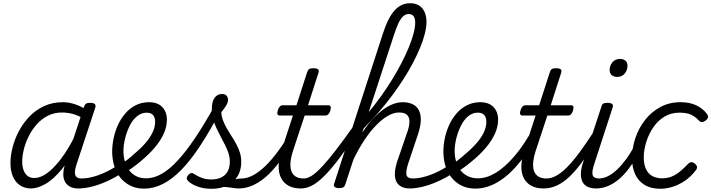

<svg xmlns="http://www.w3.org/2000/svg" viewBox="-20 -1154 4420 1193"><path d="M173 17Q134 17 105 -2Q76 -21 60.5 -56.5Q45 -92 45 -141Q45 -186 58 -237.5Q71 -289 97 -338.5Q123 -388 162 -429Q201 -470 253.5 -494.5Q306 -519 371 -519Q410 -519 451 -504.5Q492 -490 524 -466L511 -410Q467 -437 432.5 -446Q398 -455 366 -455Q316 -455 276.5 -434.5Q237 -414 207.5 -380.5Q178 -347 158 -306.5Q138 -266 128 -225Q118 -184 118 -149Q118 -119 127 -95.5Q136 -72 152.5 -60Q169 -48 194 -48Q231 -48 272.5 -78Q314 -108 359 -167Q404 -226 447 -313L468 -273Q417 -167 364.5 -103Q312 -39 262.5 -11Q213 17 173 17ZM468 17Q434 17 412.5 4.5Q391 -8 381.5 -29.5Q372 -51 373.5 -78.5Q375 -106 386 -139L501 -489Q507 -505 515 -510Q523 -515 539 -515Q563 -515 570 -506.5Q577 -498 571 -482L456 -134Q440 -85 448 -65Q456 -45 486 -45Q497 -45 502 -35.5Q507 -26 505.5 -14Q504 -2 494.5 7.5Q485 17 468 17Z M468 17Q453 17 448 7.5Q443 -2 446.5 -14Q450 -26 461 -35.5Q472 -45 487 -45Q533 -45 591 -65.5Q649 -86 712 -127Q721 -133 729.5 -129Q738 -125 743 -115Q748 -105 747 -94.5Q746 -84 737 -78Q685 -45 636.5 -24Q588 -3 545 7Q502 17 468 17Z M710 -121Q738 -137 764.5 -156.5Q791 -176 814 -198Q852 -229 881.5 -262.5Q911 -296 927.5 -330Q944 -364 944 -396Q944 -424 931 -439Q918 -454 891 -454Q879 -454 873.5 -464Q868 -474 869.5 -487Q871 -500 880 -509.5Q889 -519 906 -519Q943 -519 967.5 -505Q992 -491 1004.5 -466.5Q1017 -442 1017 -410Q1017 -366 996.5 -321.5Q976 -277 939 -234Q902 -191 853 -151Q826 -128 796.5 -107.5Q767 -87 736 -68Z M875 18Q836 18 805 6Q774 -6 750 -27Q726 -48 709.5 -77Q693 -106 685 -141Q677 -176 677 -212Q677 -252 686 -295Q695 -338 713 -377.5Q731 -417 758.5 -449Q786 -481 823 -500Q860 -519 908 -519Q917 -519 919.5 -509.5Q922 -500 919 -487Q916 -474 909 -464Q902 -454 893 -454Q858 -454 830.5 -431Q803 -408 785 -371Q767 -334 757 -292.5Q747 -251 747 -216Q747 -181 756 -150Q765 -119 782.5 -96Q800 -73 826 -59.5Q852 -46 888 -46Q936 -46 985 -74Q1034 -102 1085 -157.5Q1136 -213 1192.5 -297Q1249 -381 1312 -494Q1318 -504 1329.5 -501.5Q1341 -499 1349.5 -490Q1358 -481 1352 -469Q1287 -345 1227 -253Q1167 -161 1109 -101Q1051 -41 993 -11.5Q935 18 875 18Z M1464 17Q1446 17 1425.5 13.5Q1405 10 1381 8Q1357 6 1326 10L1352 -15Q1382 -25 1406.5 -31.5Q1431 -38 1449.5 -41.5Q1468 -45 1482 -45Q1491 -45 1494 -35.5Q1497 -26 1494 -14Q1491 -2 1483.5 7.5Q1476 17 1464 17ZM1293 19Q1245 19 1207.5 5Q1170 -9 1150 -28Q1140 -38 1140.5 -47.5Q1141 -57 1151 -68Q1162 -79 1170.5 -79Q1179 -79 1191 -70Q1211 -57 1236.5 -48Q1262 -39 1291 -39Q1349 -39 1378.5 -68Q1408 -97 1408 -149Q1408 -175 1400 -200.5Q1392 -226 1379 -251.5Q1366 -277 1352 -303.5Q1338 -330 1325 -357.5Q1312 -385 1304 -414Q1296 -443 1296 -474Q1296 -523 1313.5 -546.5Q1331 -570 1360 -570Q1379 -570 1388 -559Q1397 -548 1397 -534Q1397 -519 1386.5 -500.5Q1376 -482 1355 -456Q1357 -429 1366.5 -404Q1376 -379 1390 -355Q1404 -331 1419.5 -307Q1435 -283 1448.5 -258Q1462 -233 1470.5 -206Q1479 -179 1479 -148Q1479 -71 1428.5 -26Q1378 19 1293 19Z M1463 17Q1450 17 1444.5 7.5Q1439 -2 1441 -14Q1443 -26 1453 -35.5Q1463 -45 1481 -45Q1510 -45 1542.5 -60Q1575 -75 1612 -107Q1649 -139 1689.5 -190.5Q1730 -242 1775 -314Q1784 -327 1794.5 -325Q1805 -323 1811 -314Q1817 -305 1810 -294Q1761 -207 1716.5 -148Q1672 -89 1629.5 -53Q1587 -17 1545.5 0Q1504 17 1463 17Z M1849 17Q1803 17 1772 -0.5Q1741 -18 1725.5 -50Q1710 -82 1711.5 -125Q1713 -168 1729 -219L1800 -436H1718Q1708 -436 1704.5 -444Q1701 -452 1706 -468Q1711 -484 1718.5 -492Q1726 -500 1737 -500H1822L1888 -704Q1893 -720 1901 -725Q1909 -730 1926 -730Q1950 -730 1957 -722.5Q1964 -715 1958 -699L1894 -500H2020Q2031 -500 2034 -492.5Q2037 -485 2033 -468Q2028 -452 2020 -444Q2012 -436 2001 -436H1873L1800 -215Q1786 -170 1784.5 -138Q1783 -106 1792.5 -85.5Q1802 -65 1821 -55Q1840 -45 1866 -45Q1878 -45 1883.5 -35.5Q1889 -26 1887 -14Q1885 -2 1875.5 7.5Q1866 17 1849 17Z M1850 17Q1834 17 1828.5 7.5Q1823 -2 1826.5 -14Q1830 -26 1841 -35.5Q1852 -45 1868 -45Q1891 -45 1918.5 -63Q1946 -81 1982.5 -120Q2019 -159 2067 -221.5Q2115 -284 2177 -371Q2188 -385 2198.5 -381Q2209 -377 2213 -364Q2217 -351 2206 -337Q2138 -236 2086.5 -168Q2035 -100 1994 -59.5Q1953 -19 1918.5 -1Q1884 17 1850 17Z M2526 17Q2493 17 2471.5 4.5Q2450 -8 2441 -30Q2432 -52 2433.5 -80Q2435 -108 2445 -142L2514 -343Q2525 -378 2524 -403Q2523 -428 2507.5 -441.5Q2492 -455 2459 -455Q2427 -455 2391.5 -435Q2356 -415 2319 -377.5Q2282 -340 2245 -285Q2208 -230 2174 -158L2166 -221Q2207 -298 2247.5 -354Q2288 -410 2328 -446.5Q2368 -483 2407 -501Q2446 -519 2483 -519Q2532 -519 2560.5 -496Q2589 -473 2594 -429.5Q2599 -386 2578 -322L2516 -137Q2500 -87 2506 -66Q2512 -45 2545 -45Q2557 -45 2562 -35.5Q2567 -26 2565 -14Q2563 -2 2553.5 7.5Q2544 17 2526 17ZM2086 15Q2072 15 2061.5 9Q2051 3 2056 -12L2359 -945Q2391 -1044 2431.5 -1089Q2472 -1134 2528 -1134Q2561 -1134 2583.5 -1120Q2606 -1106 2618 -1080Q2630 -1054 2630 -1018Q2630 -987 2620 -946Q2610 -905 2591 -859Q2572 -813 2545.5 -762.5Q2519 -712 2485.5 -660Q2452 -608 2413 -556Q2374 -504 2330 -453.5Q2286 -403 2239 -355L2125 -7Q2122 4 2113.5 9.5Q2105 15 2086 15ZM2271 -457Q2311 -505 2347.5 -556Q2384 -607 2416 -659Q2448 -711 2474.5 -762Q2501 -813 2520 -859.5Q2539 -906 2549.5 -945.5Q2560 -985 2560 -1015Q2560 -1031 2555.5 -1043Q2551 -1055 2541.5 -1061Q2532 -1067 2519 -1067Q2502 -1067 2486.5 -1054Q2471 -1041 2456.5 -1011.5Q2442 -982 2426 -931Z M2526 17Q2511 17 2506 7.5Q2501 -2 2504.5 -14Q2508 -26 2519 -35.5Q2530 -45 2545 -45Q2591 -45 2649 -65.5Q2707 -86 2770 -127Q2779 -133 2787.5 -129Q2796 -125 2801 -115Q2806 -105 2805 -94.5Q2804 -84 2795 -78Q2743 -45 2694.5 -24Q2646 -3 2603 7Q2560 17 2526 17Z M2768 -121Q2796 -137 2822.5 -156.5Q2849 -176 2872 -198Q2910 -229 2939.5 -262.5Q2969 -296 2985.5 -330Q3002 -364 3002 -396Q3002 -424 2989 -439Q2976 -454 2949 -454Q2937 -454 2931.5 -464Q2926 -474 2927.5 -487Q2929 -500 2938 -509.5Q2947 -519 2964 -519Q3001 -519 3025.5 -505Q3050 -491 3062.5 -466.5Q3075 -442 3075 -410Q3075 -366 3054.5 -321.5Q3034 -277 2997 -234Q2960 -191 2911 -151Q2884 -128 2854.5 -107.5Q2825 -87 2794 -68Z M2935 18Q2896 18 2864 6Q2832 -6 2808 -27.5Q2784 -49 2767.5 -77.5Q2751 -106 2743 -140.5Q2735 -175 2735 -213Q2735 -253 2744 -295.5Q2753 -338 2771 -377.5Q2789 -417 2816.5 -449Q2844 -481 2881.5 -500Q2919 -519 2965 -519Q2975 -519 2979.5 -509.5Q2984 -500 2981.5 -487Q2979 -474 2970.5 -464Q2962 -454 2949 -454Q2915 -454 2888 -431Q2861 -408 2843 -371Q2825 -334 2815 -293Q2805 -252 2805 -216Q2805 -181 2814 -150.5Q2823 -120 2840.5 -97Q2858 -74 2885.5 -60Q2913 -46 2950 -46Q3004 -46 3061.5 -81Q3119 -116 3179 -186.5Q3239 -257 3297 -365Q3301 -373 3311 -371.5Q3321 -370 3329 -362.5Q3337 -355 3332 -344Q3286 -251 3237 -182.5Q3188 -114 3137 -69.5Q3086 -25 3035 -3.5Q2984 18 2935 18Z M3357 17Q3311 17 3280 -0.5Q3249 -18 3233.5 -50Q3218 -82 3219.5 -125Q3221 -168 3237 -219L3308 -436H3226Q3216 -436 3212.5 -444Q3209 -452 3214 -468Q3219 -484 3226.5 -492Q3234 -500 3245 -500H3330L3396 -704Q3401 -720 3409 -725Q3417 -730 3434 -730Q3458 -730 3465 -722.5Q3472 -715 3466 -699L3402 -500H3528Q3539 -500 3542 -492.5Q3545 -485 3541 -468Q3536 -452 3528 -444Q3520 -436 3509 -436H3381L3308 -215Q3294 -170 3292.5 -138Q3291 -106 3300.5 -85.5Q3310 -65 3329 -55Q3348 -45 3374 -45Q3386 -45 3391.5 -35.5Q3397 -26 3395 -14Q3393 -2 3383.5 7.5Q3374 17 3357 17Z M3358 17Q3345 17 3339.5 7.5Q3334 -2 3336 -14Q3338 -26 3348 -35.5Q3358 -45 3376 -45Q3405 -45 3437 -62.5Q3469 -80 3504.5 -116Q3540 -152 3581.5 -208Q3623 -264 3672 -340Q3680 -352 3691 -350.5Q3702 -349 3708 -340.5Q3714 -332 3708 -320Q3655 -229 3609.5 -164.5Q3564 -100 3522.5 -60Q3481 -20 3440.5 -1.5Q3400 17 3358 17Z M3685 17Q3650 17 3628 5Q3606 -7 3597 -29Q3588 -51 3589.5 -80Q3591 -109 3602 -142L3716 -489Q3720 -505 3728 -510Q3736 -515 3753 -515Q3777 -515 3784.5 -507Q3792 -499 3786 -484L3673 -137Q3656 -87 3662.5 -66Q3669 -45 3703 -45Q3715 -45 3720.5 -35.5Q3726 -26 3724 -14Q3722 -2 3712.5 7.5Q3703 17 3685 17ZM3813 -676Q3795 -676 3781.5 -687Q3768 -698 3768 -720Q3768 -745 3785 -766.5Q3802 -788 3834 -788Q3852 -788 3865.5 -777.5Q3879 -767 3879 -745Q3879 -720 3862.5 -698Q3846 -676 3813 -676Z M3684 17Q3671 17 3665.5 7.5Q3660 -2 3662 -14Q3664 -26 3674 -35.5Q3684 -45 3702 -45Q3730 -45 3759 -60Q3788 -75 3816.5 -102.5Q3845 -130 3872 -167Q3899 -204 3922 -249Q3928 -261 3939 -260.5Q3950 -260 3957.5 -251.5Q3965 -243 3961 -231Q3934 -174 3903 -128.5Q3872 -83 3837 -50.5Q3802 -18 3763.5 -0.5Q3725 17 3684 17Z M4084 19Q4024 19 3984.5 -5.5Q3945 -30 3926 -73Q3907 -116 3907 -171Q3907 -232 3927 -293.5Q3947 -355 3986 -406Q4025 -457 4081.5 -488Q4138 -519 4209 -519Q4266 -519 4306.5 -499.5Q4347 -480 4372 -447Q4382 -434 4379 -424Q4376 -414 4365 -405Q4353 -396 4342.5 -395.5Q4332 -395 4321 -406Q4302 -428 4274.5 -441Q4247 -454 4202 -454Q4149 -454 4107.5 -428.5Q4066 -403 4038 -361Q4010 -319 3995 -270Q3980 -221 3980 -175Q3980 -136 3992.5 -106.5Q4005 -77 4030 -62Q4055 -47 4092 -46Q4126 -46 4153.5 -57Q4181 -68 4206 -89Q4231 -110 4258 -138Q4268 -148 4279.5 -146Q4291 -144 4300 -135Q4310 -126 4311 -116Q4312 -106 4302 -94Q4269 -52 4231 -27.5Q4193 -3 4155 8Q4117 19 4084 19Z"/></svg>

Font: Playwrite CU Light
Style: Regular
Weight: 300
Designer: Veronika Burian, José Scaglione
Foundry: TypeTogether
Version: Version 1.002